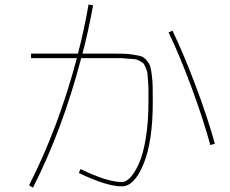

<svg xmlns="http://www.w3.org/2000/svg" viewBox="-20 -822 1040 867"><path d="M669.9 -360.4Q669.9 -183.6 628.4 -82Q586.9 19.5 530.3 19.5Q460.9 19.5 335.9 -41L343.8 -58.6Q463.9 0 530.3 0Q549.8 0 569.8 -22Q589.8 -43.9 608.4 -85.9Q627 -127.9 638.7 -200.2Q650.4 -272.5 650.4 -360.4Q650.4 -398.4 650.4 -414.6Q650.4 -430.7 648.4 -457Q646.5 -483.4 645.5 -492.2Q644.5 -501 637.7 -516.6Q630.9 -532.2 627.9 -535.6Q625 -539.1 610.8 -546.9Q596.7 -554.7 588.9 -554.7Q581.1 -554.7 557.6 -557.1Q534.2 -559.6 519 -559.6Q503.9 -559.6 469.7 -559.6H346.7Q262.7 -238.3 128.9 25.4L111.3 14.6Q244.1 -246.1 327.1 -559.6H120.1V-580.1H332Q360.4 -688.5 379.9 -801.8L400.4 -797.9Q377.9 -675.8 352.5 -580.1H469.7Q511.7 -580.1 534.2 -579.6Q556.6 -579.1 582 -575.2Q607.4 -571.3 618.7 -567.4Q629.9 -563.5 642.1 -549.3Q654.3 -535.2 658.2 -522.9Q662.1 -510.7 665.5 -483.4Q668.9 -456.1 669.4 -431.2Q669.9 -406.2 669.9 -360.4ZM741.2 -675.8 758.8 -683.6Q809.6 -578.1 863.8 -434.1Q918 -290 950.2 -172.9L929.7 -167Q898.4 -282.2 845.2 -426.3Q792 -570.3 741.2 -675.8Z"/></svg>

Font: Mgen+ 1m thin
Style: Regular
Weight: 100
Designer: [Source Han Sans]
Ryoko NISHIZUKA  (kana & ideographs); Paul D. Hunt (Latin, Greek & Cyrillic); Wenlong ZHANG  (bopomofo
Version: Version 1.059.20150602